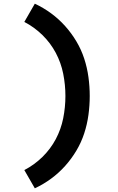

<svg xmlns="http://www.w3.org/2000/svg" viewBox="-20 -861 640 1042"><path d="M169 161 112 62Q166 34 210 -9Q254 -52 282.5 -105.5Q311 -159 323 -219Q335 -279 335 -340Q335 -401 323 -461Q311 -521 282.5 -574.5Q254 -628 210 -671Q166 -714 112 -742L169 -841Q216 -819 257.5 -788.5Q299 -758 333.5 -719.5Q368 -681 394.5 -636.5Q421 -592 437 -543Q453 -494 460 -442.5Q467 -391 467 -340Q467 -289 460 -237.5Q453 -186 437 -137Q421 -88 394.5 -43.5Q368 1 333.5 39.5Q299 78 257.5 108.5Q216 139 169 161Z"/></svg>

Font: Iosevka Extrabold Extended
Style: Regular
Weight: 800
Width: 7
Monospace: yes
Designer: Belleve Invis
Foundry: Belleve Invis
Version: Version 32.5.0; ttfautohint (v1.8.4)